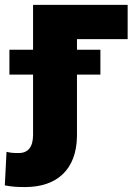

<svg xmlns="http://www.w3.org/2000/svg" viewBox="-84 -550 561 777"><path d="M432.6 -530.3H49.8V-348.6H-45.9V-248H49.8V-3.9C49.8 44.9 29.3 69.3 -7.8 69.3C-33.2 69.3 -40 68.4 -57.6 64.5L-64.5 200.2C-34.2 206.1 -11.7 207 17.6 207C145.5 207 226.1 137.2 227.5 0V-3.9V-248H322.3V-348.6H227.5V-391.6H432.6Z"/></svg>

Font: Pretendard Black
Style: Regular
Weight: 900
Designer: Base glyphs from Inter by Rasmus Andersson; Hangeul glyphs from Noto Sans CJK(Source Han Sans) by Jang Soo-young and Kan
Foundry: Kil Hyung-jin
Version: Version 1.309;Glyphs 3.2 (3225)